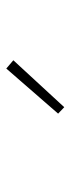

<svg xmlns="http://www.w3.org/2000/svg" viewBox="178 -1038 229 626"><g transform="rotate(-90 293.0 -725.5)"><path d="M256 -631 235 -651 382 -820 409 -797Z"/></g></svg>

Font: Noto Sans Korean Thin
Style: Regular
Weight: 250
Designer: Ryoko NISHIZUKA  (kana & ideographs); Paul D. Hunt (Latin, Greek & Cyrillic); Wenlong ZHANG  (bopomofo); Sandoll Communi
Foundry: Adobe Systems Incorporated
Version: Version 1.0001;PS 1;hotconv 1.0.78;makeotf.lib2.5.61930